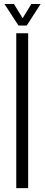

<svg xmlns="http://www.w3.org/2000/svg" viewBox="-20 -972 230 992"><path d="M64 0V-800H125.5V0ZM75.5 -840 3 -951.5H52L97 -878L142 -951.5H190L118 -840Z"/></svg>

Font: Big Shoulders Text Thin Light
Style: Regular
Weight: 300
Version: Version 2.002